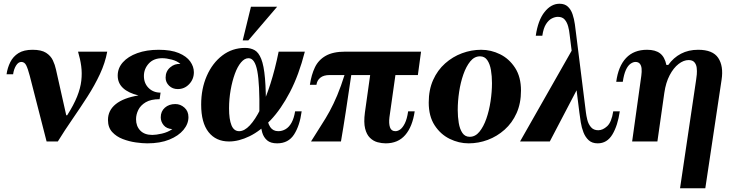

<svg xmlns="http://www.w3.org/2000/svg" viewBox="-20 -756 3937 1026"><path d="M553 -480Q542 -420 514 -360Q486 -300 447.5 -240Q409 -180 367.5 -120Q326 -60 289 0H229L334 -140H339Q374 -195 392 -240Q410 -285 414.5 -325Q419 -365 414 -402.5Q409 -440 397 -480ZM154 -490Q201 -490 226 -474Q251 -458 262.5 -433.5Q274 -409 279 -385L334 -140L229 0L139 -351Q129 -389 120 -407Q111 -425 94 -425Q78 -425 66 -406Q54 -387 50 -359H15Q20 -394 35 -424Q50 -454 78.5 -472Q107 -490 154 -490Z M865 -341Q865 -375 889.5 -396Q914 -417 944 -414Q927 -430 898 -437.5Q869 -445 847 -445Q801 -445 775 -416.5Q749 -388 749 -350Q749 -311 774 -286Q799 -261 838 -261L833 -226Q786 -226 758.5 -209.5Q731 -193 719 -168.5Q707 -144 707 -119Q707 -82 729.5 -58.5Q752 -35 794 -35Q814 -35 845 -42Q876 -49 901 -66Q870 -68 854.5 -87Q839 -106 839 -129Q839 -161 861 -180.5Q883 -200 917 -200Q944 -200 965.5 -181Q987 -162 987 -130Q987 -94 960.5 -62Q934 -30 885 -10Q836 10 767 10Q741 10 705.5 5Q670 0 636 -13Q602 -26 579.5 -50.5Q557 -75 557 -115Q557 -166 598.5 -199.5Q640 -233 720 -246Q666 -259 637.5 -285.5Q609 -312 609 -352Q609 -392 636.5 -423Q664 -454 713.5 -472Q763 -490 828 -490Q894 -490 935.5 -472.5Q977 -455 996.5 -427.5Q1016 -400 1016 -370Q1016 -333 991 -306.5Q966 -280 930 -280Q902 -280 883.5 -298Q865 -316 865 -341Z M1204 0Q1134 0 1094.5 -50Q1055 -100 1055 -197Q1055 -282 1085 -350.5Q1115 -419 1168 -459.5Q1221 -500 1290 -500Q1319 -500 1340.5 -488Q1362 -476 1376 -441Q1390 -406 1396 -337.5Q1402 -269 1401 -155H1366Q1368 -307 1355 -376Q1342 -445 1308 -445Q1287 -445 1268 -422.5Q1249 -400 1235 -361.5Q1221 -323 1212.5 -275Q1204 -227 1204 -177Q1204 -118 1217 -86.5Q1230 -55 1258 -55Q1286 -55 1315 -86Q1344 -117 1372 -173.5Q1400 -230 1425 -308Q1450 -386 1469 -480H1609Q1577 -355 1529.5 -264Q1482 -173 1426.5 -114.5Q1371 -56 1313.5 -28Q1256 0 1204 0ZM1461 10Q1426 10 1407.5 -6Q1389 -22 1381.5 -47Q1374 -72 1371.5 -101Q1369 -130 1366 -155H1401Q1409 -99 1424 -77Q1439 -55 1467 -55Q1488 -55 1506.5 -66Q1525 -77 1538 -100.5Q1551 -124 1557 -161H1592Q1582 -85 1551.5 -37.5Q1521 10 1461 10ZM1461 -720 1307 -540H1277L1321 -720Z M2213 -355H1742Q1709 -355 1691.5 -340.5Q1674 -326 1671 -303H1636Q1644 -357 1663 -396.5Q1682 -436 1721 -458Q1760 -480 1825 -480H2230ZM2098 -390 2061 -129Q2057 -96 2064 -75.5Q2071 -55 2093 -55Q2106 -55 2119 -64.5Q2132 -74 2143.5 -97Q2155 -120 2161 -161H2196Q2184 -79 2145.5 -34.5Q2107 10 2041 10Q2020 10 1997.5 4Q1975 -2 1957 -19.5Q1939 -37 1931 -69.5Q1923 -102 1930 -155L1963 -390ZM1823 -361H1858Q1841 -246 1828 -160.5Q1815 -75 1802 0H1642Q1672 -49 1696.5 -86.5Q1721 -124 1741.5 -161.5Q1762 -199 1782 -246.5Q1802 -294 1823 -361Z M2551 -490Q2604 -490 2652.5 -466Q2701 -442 2732.5 -393.5Q2764 -345 2764 -272Q2764 -204 2740.5 -151.5Q2717 -99 2676.5 -63Q2636 -27 2586.5 -8.5Q2537 10 2484 10Q2432 10 2383 -14Q2334 -38 2302.5 -86.5Q2271 -135 2271 -208Q2271 -276 2294.5 -328.5Q2318 -381 2358.5 -417Q2399 -453 2449 -471.5Q2499 -490 2551 -490ZM2490 -25Q2520 -25 2542 -52Q2564 -79 2579 -122Q2594 -165 2601.5 -215.5Q2609 -266 2609 -312Q2609 -349 2603.5 -381.5Q2598 -414 2584 -434.5Q2570 -455 2545 -455Q2515 -455 2493 -428Q2471 -401 2456 -358Q2441 -315 2433.5 -265Q2426 -215 2426 -168Q2426 -132 2431.5 -99Q2437 -66 2451 -45.5Q2465 -25 2490 -25Z M3257 -161H3292Q3281 -85 3252.5 -37.5Q3224 10 3174 10Q3144 10 3126 -6.5Q3108 -23 3098 -48.5Q3088 -74 3083.5 -102.5Q3079 -131 3076 -155L3024 -571Q3022 -593 3016 -615Q3010 -637 2997.5 -651.5Q2985 -666 2961 -666Q2946 -666 2929 -657.5Q2912 -649 2898 -627.5Q2884 -606 2878 -565H2843Q2855 -648 2890 -692Q2925 -736 2970 -736Q2998 -736 3014.5 -720.5Q3031 -705 3039.5 -680Q3048 -655 3052 -626Q3056 -597 3059 -571L3111 -155Q3113 -138 3118.5 -115.5Q3124 -93 3138 -76.5Q3152 -60 3177 -60Q3201 -60 3224.5 -81.5Q3248 -103 3257 -161ZM3045 -503 3075 -300 2918 0H2759Z M3711 -490Q3789 -490 3818 -446.5Q3847 -403 3836 -330L3749 250H3614L3700 -330Q3702 -341 3703.5 -358.5Q3705 -376 3703 -393.5Q3701 -411 3691 -423Q3681 -435 3660 -435Q3633 -435 3606 -414Q3579 -393 3558.5 -354Q3538 -315 3530 -260L3493 0H3358L3407 -351Q3410 -373 3408.5 -389.5Q3407 -406 3399 -415.5Q3391 -425 3376 -425Q3363 -425 3349 -415Q3335 -405 3324.5 -382Q3314 -359 3308 -319H3273Q3284 -402 3325.5 -446Q3367 -490 3438 -490Q3482 -490 3507 -471Q3532 -452 3541 -409H3551Q3579 -448 3619 -469Q3659 -490 3711 -490Z"/></svg>

Font: Brygada 1918
Style: Bold Italic
Weight: 700
Italic angle: -8°
Designer: Mateusz Machalski | Borys Kosmynka | Przemek Hoffer
Foundry: NIEPODLEGLA 2018
Version: Version 3.006